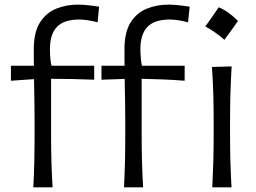

<svg xmlns="http://www.w3.org/2000/svg" viewBox="-20 -804 1098 824"><path d="M918.7 -772.7Q956.8 -758.2 1001.4 -714.2Q972.4 -672.3 942.9 -633.1Q924.6 -649.7 903.9 -664.2Q883.2 -678.7 861.2 -690.5Q876.3 -710.9 890 -731.1Q903.7 -751.2 918.7 -772.7ZM512.2 0Q515.1 -58.6 516.4 -112.5Q517.6 -166.5 517.6 -231.4V-282.7Q517.6 -323.7 516.8 -368.9Q516.1 -414.1 515.1 -465.3L415.5 -461.9V-522H514.6Q514.2 -539.1 514.2 -556.9Q514.2 -574.7 514.2 -593.3Q514.2 -665.5 540.3 -707.3Q566.4 -749 609.6 -766.6Q652.8 -784.2 703.1 -784.2Q725.1 -784.2 752 -781Q778.8 -777.8 793.9 -775.4L787.1 -708Q770.5 -712.9 748.5 -716.6Q726.6 -720.2 709 -720.2Q643.1 -720.2 612.8 -688.7Q582.5 -657.2 582.5 -593.3Q582.5 -574.2 584.5 -552.7Q586.4 -531.2 589.4 -522H772.5V-457.5Q725.1 -461.4 679.2 -463.1Q633.3 -464.8 587.9 -465.8V-231.4Q587.9 -166.5 589.4 -112.5Q590.8 -58.6 594.2 0ZM123 0Q126 -58.6 127.2 -112.5Q128.4 -166.5 128.4 -231.4V-282.7Q128.4 -323.2 127.7 -368.4Q127 -413.6 126 -464.4L26.9 -457.5V-522H125.5Q125 -539.1 125 -556.9Q125 -574.7 125 -593.3Q125 -665.5 151.4 -707.3Q177.7 -749 220.9 -766.6Q264.2 -784.2 314.9 -784.2Q336.9 -784.2 363.5 -781Q390.1 -777.8 405.3 -775.4L398.9 -708Q382.3 -712.9 360.1 -716.6Q337.9 -720.2 320.3 -720.2Q254.4 -720.2 224.4 -688.7Q194.3 -657.2 194.3 -593.3Q194.3 -574.2 196 -552.7Q197.8 -531.2 201.2 -522H384.3V-461.9Q336.9 -463.9 291 -464.8Q245.1 -465.8 199.2 -465.8V-231.4Q199.2 -166.5 200.7 -112.5Q202.1 -58.6 205.6 0ZM891.1 0Q894 -57.6 895.5 -111.1Q897 -164.6 897 -228.5V-280.8Q897 -348.6 895.3 -403.8Q893.6 -459 889.6 -516.6L974.1 -519Q970.7 -460.9 969 -405Q967.3 -349.1 967.3 -280.8V-228.5Q967.3 -164.6 968.8 -111.1Q970.2 -57.6 973.6 0Z"/></svg>

Font: Pinar DS1 Regular
Style: Regular
Weight: 400
Designer: Amin Abedi
Version: Version 3.000